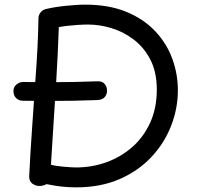

<svg xmlns="http://www.w3.org/2000/svg" viewBox="-20 -784 853 829"><path d="M80 -349Q61 -349 49.5 -360.5Q38 -372 38 -391Q38 -408 51 -419Q64 -430 80 -430Q129 -429 185 -429Q241 -429 297 -430Q353 -431 401 -433Q421 -434 431.5 -422Q442 -410 442 -393Q442 -375 431.5 -364Q421 -353 401 -352Q352 -350 296.5 -349Q241 -348 185 -348Q129 -348 80 -349ZM106 -22Q111 -126 118.5 -230.5Q126 -335 133 -440Q138 -506 141.5 -572Q145 -638 146 -704Q146 -718 154.5 -729.5Q163 -741 178 -745Q200 -750 222 -753.5Q244 -757 265.5 -759Q287 -761 307.5 -762.5Q328 -764 347 -764Q449 -764 524 -733.5Q599 -703 649 -650.5Q699 -598 723.5 -531.5Q748 -465 748 -394Q748 -317 719.5 -242.5Q691 -168 635 -107.5Q579 -47 497 -11Q415 25 308 25Q277 25 245.5 21.5Q214 18 181 11Q174 15 166 17Q158 19 150 19Q134 19 120 9Q106 -1 106 -22ZM200 -73Q209 -70 222.5 -68Q236 -66 252 -64.5Q268 -63 283 -62Q298 -61 308 -61Q377 -61 439.5 -83.5Q502 -106 551 -149Q600 -192 628.5 -254.5Q657 -317 657 -397Q657 -472 630 -525Q603 -578 559 -612Q515 -646 463 -662Q411 -678 361 -678Q340 -678 316.5 -676.5Q293 -675 271.5 -672.5Q250 -670 234 -667Q232 -606 229 -547Q226 -488 222.5 -429Q219 -370 215 -311Q211 -252 207.5 -193Q204 -134 200 -73Z"/></svg>

Font: Playpen Sans Hebrew
Style: Regular
Weight: 400
Designer: Tom Grace, Laura Meseguer, Veronika Burian, José Scaglione
Foundry: TypeTogether
Version: Version 2.000